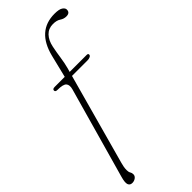

<svg xmlns="http://www.w3.org/2000/svg" viewBox="-279 -751 964 964"><g transform="rotate(-45 203.0 -269.0)"><path d="M73 -437.5Q73 -448 88.5 -448H160L189.5 -568Q224.5 -708.5 347.5 -708.5Q380 -708.5 393.2 -699.5Q406.5 -690.5 406.5 -679.5Q406.5 -656.5 380.5 -656.5Q362.5 -656.5 347.2 -667Q332 -677.5 305.5 -677.5Q273.5 -677.5 253 -656Q232.5 -634.5 225 -598Q218.5 -566.5 213.5 -531.5Q208.5 -496.5 200.5 -467L195 -448H316Q326 -448 326 -440.5Q326 -433.5 318.2 -429.5Q310.5 -425.5 299 -425.5H189L55.5 59Q52 71.5 50.2 82Q48.5 92.5 48.5 103.5Q48.5 116.5 53.2 124Q58 131.5 58 141.5Q58 153.5 47.5 161.2Q37 169 23.5 169Q7 169 2 155Q-3 141 7 106.5L143 -376.5Q150 -402 139.2 -414.8Q128.5 -427.5 87.5 -427.5Q73 -427.5 73 -437.5Z"/></g></svg>

Font: Fraunces 9pt Soft Thin
Style: Italic
Weight: 100
Italic angle: -16°
Version: Version 1.000;[b76b70a41]